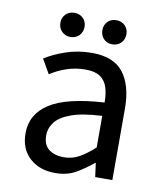

<svg xmlns="http://www.w3.org/2000/svg" viewBox="-77 -711 667 787"><g transform="rotate(10 257.0 -317.5)"><path d="M204.6 12.2Q139.6 12.2 98.6 -25.1Q57.6 -62.5 57.6 -127.9Q57.6 -207 128.2 -252.7Q198.7 -298.3 355 -307.6Q355 -343.8 346.4 -370.6Q337.9 -397.5 316.2 -412.4Q294.4 -427.2 255.4 -427.2Q213.4 -427.2 176 -414.3Q138.7 -401.4 109.4 -381.8L75.2 -441.4Q109.9 -463.9 160.6 -481.4Q211.4 -499 270 -499Q360.4 -499 400.9 -446Q441.4 -393.1 441.4 -297.4V0H370.1L362.3 -57.6H360.4Q325.7 -28.8 289.8 -8.3Q253.9 12.2 204.6 12.2ZM228.5 -57.6Q263.2 -57.6 292.5 -74Q321.8 -90.3 355 -120.6V-252Q273.9 -248 227.5 -231.2Q181.2 -214.4 161.9 -189.2Q142.6 -164.1 142.6 -133.8Q142.6 -93.8 166.7 -75.7Q190.9 -57.6 228.5 -57.6ZM169.9 -547.9Q148.4 -547.9 134 -562.3Q119.6 -576.7 119.6 -598.6Q119.6 -620.1 134 -634.3Q148.4 -648.4 169.9 -648.4Q191.9 -648.4 206.1 -634.3Q220.2 -620.1 220.2 -598.6Q220.2 -576.7 206.1 -562.3Q191.9 -547.9 169.9 -547.9ZM344.2 -547.9Q322.3 -547.9 308.3 -562.3Q294.4 -576.7 294.4 -598.6Q294.4 -620.1 308.3 -634.3Q322.3 -648.4 344.2 -648.4Q366.2 -648.4 380.4 -634.3Q394.5 -620.1 394.5 -598.6Q394.5 -576.7 380.4 -562.3Q366.2 -547.9 344.2 -547.9Z"/></g></svg>

Font: Varta Light Medium
Style: Regular
Weight: 500
Version: Version 1.004